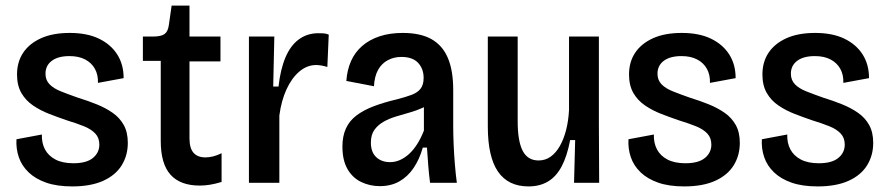

<svg xmlns="http://www.w3.org/2000/svg" viewBox="-20 -655 3183 688"><path d="M239 13Q184 13 145.5 -0.5Q107 -14 82.5 -37.5Q58 -61 47.5 -91.5Q37 -122 39 -156L130 -173Q129 -143 141 -120Q153 -97 178.5 -83.5Q204 -70 243 -70Q290 -70 313 -89Q336 -108 336 -137Q336 -161 321.5 -176.5Q307 -192 281 -202.5Q255 -213 219 -224Q187 -235 156 -247Q125 -259 98.5 -277Q72 -295 56.5 -322Q41 -349 41 -388Q41 -433 63 -466Q85 -499 127 -518Q169 -537 230 -537Q292 -537 334.5 -516.5Q377 -496 400 -460Q423 -424 423 -375L331 -358Q332 -387 320 -408.5Q308 -430 285 -442Q262 -454 229 -454Q188 -454 165.5 -437Q143 -420 143 -391Q143 -368 157.5 -353Q172 -338 198.5 -327.5Q225 -317 259 -305Q295 -294 327 -281Q359 -268 384 -250.5Q409 -233 423.5 -207Q438 -181 438 -143Q438 -98 416 -62.5Q394 -27 349.5 -7Q305 13 239 13Z M696 10Q626 10 591 -29Q556 -68 556 -150V-437H492V-524H528Q557 -524 569.5 -533Q582 -542 585 -565L595 -635H659V-524H770V-435H659V-159Q659 -124 673.5 -107.5Q688 -91 716 -91Q729 -91 743.5 -94.5Q758 -98 774 -106V-3Q751 4 732 7Q713 10 696 10Z M872 0V-296V-524H963L959 -345H978Q985 -407 1003 -449.5Q1021 -492 1051 -514Q1081 -536 1121 -536Q1130 -536 1139 -535.5Q1148 -535 1158 -531L1153 -415Q1144 -418 1133 -420Q1122 -422 1113 -422Q1080 -422 1052.5 -398.5Q1025 -375 1006.5 -334.5Q988 -294 981 -241V0Z M1341 12Q1305 12 1274 -3Q1243 -18 1225 -49.5Q1207 -81 1207 -130Q1207 -167 1219.5 -194.5Q1232 -222 1257 -241Q1282 -260 1318.5 -274Q1355 -288 1402 -299Q1433 -307 1454.5 -315Q1476 -323 1487 -337Q1498 -351 1498 -376Q1498 -408 1478.5 -429.5Q1459 -451 1418 -451Q1392 -451 1370 -439.5Q1348 -428 1335 -405Q1322 -382 1320 -346L1221 -365Q1224 -405 1238 -436.5Q1252 -468 1278 -490.5Q1304 -513 1340.5 -525Q1377 -537 1423 -537Q1487 -537 1526.5 -514.5Q1566 -492 1585 -447Q1604 -402 1604 -333V-204Q1604 -175 1605.5 -138.5Q1607 -102 1610 -66Q1613 -30 1617 0H1521Q1517 -31 1514.5 -62.5Q1512 -94 1510 -126H1495Q1483 -84 1462 -53Q1441 -22 1411 -5Q1381 12 1341 12ZM1378 -74Q1396 -74 1413 -81.5Q1430 -89 1445.5 -103Q1461 -117 1474.5 -138Q1488 -159 1499 -187V-293L1527 -294Q1515 -278 1494 -268.5Q1473 -259 1448.5 -252Q1424 -245 1399 -237.5Q1374 -230 1354 -218.5Q1334 -207 1321.5 -189.5Q1309 -172 1309 -144Q1309 -110 1328 -92Q1347 -74 1378 -74Z M1874 13Q1801 13 1764.5 -40Q1728 -93 1728 -202V-524H1835V-221Q1835 -149 1853 -114.5Q1871 -80 1910 -80Q1934 -80 1953 -93.5Q1972 -107 1986 -131.5Q2000 -156 2008.5 -189Q2017 -222 2019 -261V-524H2126V-210L2127 0H2037L2041 -153H2023Q2012 -95 1992.5 -58.5Q1973 -22 1943.5 -4.5Q1914 13 1874 13Z M2432 13Q2377 13 2338.5 -0.5Q2300 -14 2275.5 -37.5Q2251 -61 2240.5 -91.5Q2230 -122 2232 -156L2323 -173Q2322 -143 2334 -120Q2346 -97 2371.5 -83.5Q2397 -70 2436 -70Q2483 -70 2506 -89Q2529 -108 2529 -137Q2529 -161 2514.5 -176.5Q2500 -192 2474 -202.5Q2448 -213 2412 -224Q2380 -235 2349 -247Q2318 -259 2291.5 -277Q2265 -295 2249.5 -322Q2234 -349 2234 -388Q2234 -433 2256 -466Q2278 -499 2320 -518Q2362 -537 2423 -537Q2485 -537 2527.5 -516.5Q2570 -496 2593 -460Q2616 -424 2616 -375L2524 -358Q2525 -387 2513 -408.5Q2501 -430 2478 -442Q2455 -454 2422 -454Q2381 -454 2358.5 -437Q2336 -420 2336 -391Q2336 -368 2350.5 -353Q2365 -338 2391.5 -327.5Q2418 -317 2452 -305Q2488 -294 2520 -281Q2552 -268 2577 -250.5Q2602 -233 2616.5 -207Q2631 -181 2631 -143Q2631 -98 2609 -62.5Q2587 -27 2542.5 -7Q2498 13 2432 13Z M2910 13Q2855 13 2816.5 -0.5Q2778 -14 2753.5 -37.5Q2729 -61 2718.5 -91.5Q2708 -122 2710 -156L2801 -173Q2800 -143 2812 -120Q2824 -97 2849.5 -83.5Q2875 -70 2914 -70Q2961 -70 2984 -89Q3007 -108 3007 -137Q3007 -161 2992.5 -176.5Q2978 -192 2952 -202.5Q2926 -213 2890 -224Q2858 -235 2827 -247Q2796 -259 2769.5 -277Q2743 -295 2727.5 -322Q2712 -349 2712 -388Q2712 -433 2734 -466Q2756 -499 2798 -518Q2840 -537 2901 -537Q2963 -537 3005.5 -516.5Q3048 -496 3071 -460Q3094 -424 3094 -375L3002 -358Q3003 -387 2991 -408.5Q2979 -430 2956 -442Q2933 -454 2900 -454Q2859 -454 2836.5 -437Q2814 -420 2814 -391Q2814 -368 2828.5 -353Q2843 -338 2869.5 -327.5Q2896 -317 2930 -305Q2966 -294 2998 -281Q3030 -268 3055 -250.5Q3080 -233 3094.5 -207Q3109 -181 3109 -143Q3109 -98 3087 -62.5Q3065 -27 3020.5 -7Q2976 13 2910 13Z"/></svg>

Font: Bricolage Grotesque SemiCondensed Medium
Style: Regular
Weight: 500
Width: 4
Designer: Mathieu Triay
Foundry: Atelier Triay
Version: Version 1.001;gftools[0.9.33.dev8+g029e19f]